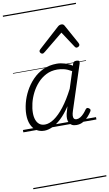

<svg xmlns="http://www.w3.org/2000/svg" viewBox="-147 -1061 917 1612"><g transform="rotate(-10 311.5 -255.0)"><path d="M177 17Q138 17 109.5 -2Q81 -21 65.5 -57Q50 -93 50 -141Q50 -187 63 -238.5Q76 -290 102.5 -339.5Q129 -389 168.5 -430Q208 -471 260 -495Q312 -519 376 -519Q409 -519 443.5 -508.5Q478 -498 507 -479L512 -496Q516 -507 523 -511Q530 -515 543 -515Q561 -515 565.5 -507.5Q570 -500 566 -488L441 -105Q433 -81 432.5 -64.5Q432 -48 439 -39.5Q446 -31 460 -31Q476 -31 492.5 -41Q509 -51 523 -66.5Q537 -82 548 -98Q554 -106 560.5 -108Q567 -110 576 -104Q587 -97 588 -90Q589 -83 584 -75Q573 -57 553.5 -35Q534 -13 508.5 2Q483 17 451 17Q428 17 413 9Q398 1 390 -13.5Q382 -28 381 -47.5Q380 -67 385 -90Q389 -106 394 -121Q399 -136 403 -152Q362 -90 322 -53Q282 -16 245.5 0.5Q209 17 177 17ZM107 -146Q107 -112 116.5 -86.5Q126 -61 144.5 -47Q163 -33 191 -33Q228 -33 270 -61.5Q312 -90 357 -147.5Q402 -205 447 -293L493 -435Q457 -456 427.5 -463Q398 -470 371 -470Q318 -470 276 -448.5Q234 -427 202.5 -392Q171 -357 149.5 -314.5Q128 -272 117.5 -228Q107 -184 107 -146ZM274 -623Q266 -623 259 -630Q252 -637 252 -645Q252 -650 254.5 -654Q257 -658 261 -662L441 -825Q449 -832 456.5 -834.5Q464 -837 472 -837Q479 -837 485 -834Q491 -831 496 -823L586 -660Q588 -655 589.5 -651Q591 -647 591 -644Q591 -635 582.5 -629Q574 -623 566 -623Q560 -623 556 -626Q552 -629 549 -634L460 -769L295 -634Q288 -629 283.5 -626Q279 -623 274 -623ZM0 475H623V485H0ZM0 -20H623V0H0ZM0 -505H623V-500H0ZM0 -995H623V-985H0Z"/></g></svg>

Font: Playwrite CZ Guides
Style: Regular
Weight: 400
Designer: Veronika Burian, José Scaglione
Foundry: TypeTogether
Version: Version 1.003